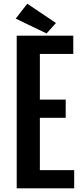

<svg xmlns="http://www.w3.org/2000/svg" viewBox="-20 -1029 445 1049"><path d="M71.3 -834V0H385.3V-99.6H197.8V-385.3H338.9V-484.9H197.8V-734.4H380.4V-834ZM65.9 -927.2 234.4 -846.2 285.6 -903.3 128.9 -1008.8Z"/></svg>

Font: Fjalla One
Style: Regular
Weight: 400
Designer: Irina Smirnova
Foundry: Irina Smirnova
Version: Version 1.001